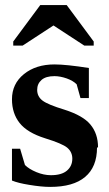

<svg xmlns="http://www.w3.org/2000/svg" viewBox="-20 -725 429 754"><path d="M365 -146H361Q361 -69 314 -30Q268 9 177 9Q143 9 95 1Q51 -6 27 -16V-141H59L78 -77Q94 -61 123 -49Q152 -37 180 -37Q222 -37 243 -55Q264 -73 264 -102Q264 -128 244 -145Q225 -161 157 -182Q87 -204 57 -242Q27 -280 27 -335Q27 -396 74 -434Q121 -472 194 -472Q240 -472 329 -458V-340H296L281 -394Q267 -408 242 -417Q216 -426 194 -426Q160 -426 143 -411Q126 -396 126 -372Q126 -346 147 -330Q168 -314 234 -294Q306 -271 335 -236Q365 -200 365 -146ZM32 -546V-562L138 -705H242L348 -562V-546H311L190 -625L69 -546Z"/></svg>

Font: Libra Serif Modern
Style: Bold
Weight: 700
Designer: Stefan Peev, Context Ltd
Foundry: Ascender Corporation
Version: Version 1.000